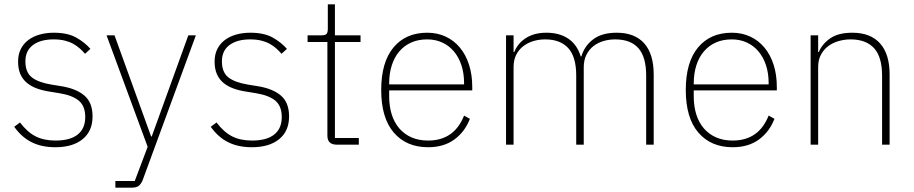

<svg xmlns="http://www.w3.org/2000/svg" viewBox="-20 -672 4245 892"><path d="M237 12Q174 12 127.5 -11Q81 -34 46 -83L73 -103Q107 -58 145.5 -38.5Q184 -19 238 -19Q306 -19 341 -47Q376 -75 376 -128Q376 -179 346.5 -204Q317 -229 256 -239L213 -246Q179 -251 151.5 -261Q124 -271 104.5 -287.5Q85 -304 74.5 -328Q64 -352 64 -386Q64 -419 76.5 -444Q89 -469 111.5 -486Q134 -503 164.5 -511.5Q195 -520 230 -520Q294 -520 334 -497.5Q374 -475 400 -445L375 -422Q364 -435 350.5 -447Q337 -459 320 -468.5Q303 -478 280.5 -483.5Q258 -489 229 -489Q169 -489 133.5 -463Q98 -437 98 -387Q98 -336 128 -312.5Q158 -289 219 -279L262 -272Q333 -261 371.5 -228.5Q410 -196 410 -131Q410 -63 364 -25.5Q318 12 237 12Z M855 -508H890L642 167Q634 185 623 192.5Q612 200 590 200H516V169H606L666 10L475 -508H512L682 -38H685Z M1150 12Q1087 12 1040.5 -11Q994 -34 959 -83L986 -103Q1020 -58 1058.5 -38.5Q1097 -19 1151 -19Q1219 -19 1254 -47Q1289 -75 1289 -128Q1289 -179 1259.5 -204Q1230 -229 1169 -239L1126 -246Q1092 -251 1064.5 -261Q1037 -271 1017.5 -287.5Q998 -304 987.5 -328Q977 -352 977 -386Q977 -419 989.5 -444Q1002 -469 1024.5 -486Q1047 -503 1077.5 -511.5Q1108 -520 1143 -520Q1207 -520 1247 -497.5Q1287 -475 1313 -445L1288 -422Q1277 -435 1263.5 -447Q1250 -459 1233 -468.5Q1216 -478 1193.5 -483.5Q1171 -489 1142 -489Q1082 -489 1046.5 -463Q1011 -437 1011 -387Q1011 -336 1041 -312.5Q1071 -289 1132 -279L1175 -272Q1246 -261 1284.5 -228.5Q1323 -196 1323 -131Q1323 -63 1277 -25.5Q1231 12 1150 12Z M1544 0Q1501 0 1501 -42V-477H1409V-508H1475Q1492 -508 1497.5 -515Q1503 -522 1503 -539V-652H1536V-508H1655V-477H1536V-31H1647V0Z M1969 12Q1868 12 1809.5 -56Q1751 -124 1751 -254Q1751 -383 1808 -451.5Q1865 -520 1965 -520Q2012 -520 2050.5 -502Q2089 -484 2116.5 -451Q2144 -418 2159 -371.5Q2174 -325 2174 -268V-252H1788V-225Q1788 -178 1800 -140Q1812 -102 1835.5 -75Q1859 -48 1892.5 -33.5Q1926 -19 1969 -19Q2090 -19 2136 -135L2163 -120Q2140 -60 2091 -24Q2042 12 1969 12ZM1965 -489Q1923 -489 1890.5 -474.5Q1858 -460 1835 -433Q1812 -406 1800 -368Q1788 -330 1788 -284V-280H2136V-286Q2136 -332 2123.5 -369.5Q2111 -407 2088.5 -433.5Q2066 -460 2034.5 -474.5Q2003 -489 1965 -489Z M2331 0V-508H2366V-430H2369Q2376 -448 2388.5 -464Q2401 -480 2419 -492.5Q2437 -505 2461.5 -512.5Q2486 -520 2519 -520Q2579 -520 2620 -492.5Q2661 -465 2678 -410H2681Q2695 -458 2735.5 -489Q2776 -520 2845 -520Q2929 -520 2973 -470.5Q3017 -421 3017 -326V0H2982V-321Q2982 -407 2946 -448Q2910 -489 2838 -489Q2809 -489 2782.5 -481Q2756 -473 2736 -457Q2716 -441 2704 -416.5Q2692 -392 2692 -360V0H2657V-321Q2657 -408 2620 -448.5Q2583 -489 2513 -489Q2484 -489 2457.5 -481Q2431 -473 2410.5 -457Q2390 -441 2378 -417Q2366 -393 2366 -361V0Z M3384 12Q3283 12 3224.5 -56Q3166 -124 3166 -254Q3166 -383 3223 -451.5Q3280 -520 3380 -520Q3427 -520 3465.5 -502Q3504 -484 3531.5 -451Q3559 -418 3574 -371.5Q3589 -325 3589 -268V-252H3203V-225Q3203 -178 3215 -140Q3227 -102 3250.5 -75Q3274 -48 3307.5 -33.5Q3341 -19 3384 -19Q3505 -19 3551 -135L3578 -120Q3555 -60 3506 -24Q3457 12 3384 12ZM3380 -489Q3338 -489 3305.5 -474.5Q3273 -460 3250 -433Q3227 -406 3215 -368Q3203 -330 3203 -284V-280H3551V-286Q3551 -332 3538.5 -369.5Q3526 -407 3503.5 -433.5Q3481 -460 3449.5 -474.5Q3418 -489 3380 -489Z M3746 0V-508H3781V-430H3784Q3799 -467 3836.5 -493.5Q3874 -520 3940 -520Q4024 -520 4068.5 -470.5Q4113 -421 4113 -326V0H4078V-320Q4078 -408 4040.5 -448.5Q4003 -489 3932 -489Q3903 -489 3875.5 -481Q3848 -473 3827 -457Q3806 -441 3793.5 -417Q3781 -393 3781 -361V0Z"/></svg>

Font: IBM Plex Sans Devanagari ExtraLight
Style: Regular
Weight: 200
Designer: Mike Abbink, Paul van der Laan, Pieter van Rosmalen, Erin McLaughlin
Foundry: Bold Monday
Version: Version 1.1